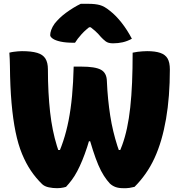

<svg xmlns="http://www.w3.org/2000/svg" viewBox="-20 -977 940 1006"><path d="M29 -701Q40 -704 51.5 -705.5Q63 -707 74 -708Q85 -709 95 -709Q145 -709 175 -700Q205 -691 218 -670Q231 -649 231 -614Q231 -551 234 -495Q237 -439 242.5 -389.5Q248 -340 257 -296Q266 -252 278 -213Q290 -174 307 -140L257 -191H324L271 -139Q294 -186 311 -237Q328 -288 339.5 -346.5Q351 -405 357.5 -474.5Q364 -544 366 -628H406Q479 -628 509 -611.5Q539 -595 540 -552Q542 -503 546.5 -458Q551 -413 557.5 -371Q564 -329 573.5 -289.5Q583 -250 595 -212.5Q607 -175 623 -138L571 -191H639L587 -139Q605 -175 620 -216Q635 -257 645.5 -306Q656 -355 662.5 -414.5Q669 -474 672 -544.5Q675 -615 675 -701Q688 -704 700.5 -705.5Q713 -707 726 -708Q739 -709 751 -709Q793 -709 819.5 -700Q846 -691 858 -670.5Q870 -650 870 -613Q870 -542 865 -477Q860 -412 850 -354Q840 -296 825 -244.5Q810 -193 789.5 -148.5Q769 -104 742.5 -66.5Q716 -29 685 2Q680 3 673 4.5Q666 6 658 7.5Q650 9 641.5 9Q633 9 625 9Q602 9 585.5 3Q569 -3 556 -15Q540 -32 524.5 -56Q509 -80 495 -113Q481 -146 467 -189.5Q453 -233 438 -288L481 -237H423L460 -288Q449 -244 436.5 -206Q424 -168 411 -136.5Q398 -105 384.5 -79.5Q371 -54 356 -34Q341 -14 326 2Q320 4 312.5 5.5Q305 7 297 8Q289 9 279 9Q257 9 235.5 4.5Q214 0 201 -12Q168 -44 142 -82.5Q116 -121 95.5 -170.5Q75 -220 61.5 -286Q48 -352 40.5 -437Q33 -522 32 -630Q32 -649 31 -667Q30 -685 29 -701ZM403 -957Q410 -957 417 -957Q424 -957 430.5 -957Q437 -957 444 -957Q479 -957 503 -950.5Q527 -944 555 -921Q572 -908 587.5 -892Q603 -876 617.5 -857.5Q632 -839 645.5 -818Q659 -797 671 -774Q647 -761 623 -755.5Q599 -750 572 -750Q547 -750 533.5 -760.5Q520 -771 509 -783Q496 -799 478.5 -815Q461 -831 428 -853L483 -834Q470 -834 452 -834Q434 -834 417 -834L472 -853Q431 -824 408 -798.5Q385 -773 373 -753H367Q325 -753 297.5 -759Q270 -765 256.5 -774.5Q243 -784 243 -793Q243 -805 248.5 -820.5Q254 -836 266 -853Q278 -868 293 -882.5Q308 -897 326.5 -910.5Q345 -924 364.5 -936Q384 -948 403 -957Z"/></svg>

Font: Recursive Casual Black
Style: Regular
Weight: 900
Version: Version 1.047